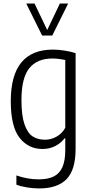

<svg xmlns="http://www.w3.org/2000/svg" viewBox="-20 -828 512 1078"><path d="M72 209V157Q135 179 197 179Q248 179 280.8 163.2Q313.5 147.5 330 111.2Q346.5 75 346.5 14.5V-51.5H342.5Q323.5 -25.5 291.2 -8.5Q259 8.5 218 8.5Q139.5 8.5 90 -54.2Q40.5 -117 40.5 -260Q40.5 -549.5 277.5 -549.5Q308.5 -549.5 344 -543.8Q379.5 -538 404.5 -529.5V7.5Q404.5 125.5 353.8 177.8Q303 230 199.5 230Q168 230 133.2 224.5Q98.5 219 72 209ZM346.5 -111V-491Q307 -499.5 274.5 -499.5Q188 -499.5 144.2 -444.8Q100.5 -390 100.5 -266Q100.5 -179.5 117.5 -130.2Q134.5 -81 163.2 -62.2Q192 -43.5 233 -43.5Q267 -43.5 298.2 -61.2Q329.5 -79 346.5 -111ZM316 -808H362.5L273.5 -628.5H216.5L127.5 -808H174L245 -659.5Z"/></svg>

Font: Encode Sans Condensed Light
Style: Regular
Weight: 300
Width: 3
Designer: Multiple Designers
Foundry: Impallari Type
Version: Version 2.000